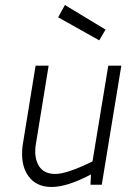

<svg xmlns="http://www.w3.org/2000/svg" viewBox="-20 -737 540 766"><path d="M341 0 343 -41Q248 9 186 9Q124 9 92.5 -35.5Q61 -80 70 -155L122 -475H174L122 -155Q116 -106 135.5 -74.5Q155 -43 201 -43Q247 -43 349 -93L412 -475H464L386 0ZM239 -717 401 -619 376 -576 212 -668Z"/></svg>

Font: Lekton
Style: Italic
Weight: 400
Italic angle: -9.3°
Designer: Paolo Mazzetti, Luciano Perondi, Raffaele Flato, Elena Papassissa, Emilio Macchia, Michela Povoleri, Tobias Seemiller, R
Version: Version 3.000